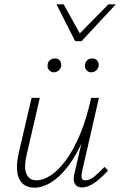

<svg xmlns="http://www.w3.org/2000/svg" viewBox="-20 -862 555 887"><path d="M138 5Q116 5 98.5 -4Q81 -13 70.5 -32Q60 -51 58.5 -81Q57 -111 66 -153L126 -410H164L105 -155Q89 -91 101.5 -60Q114 -29 149 -29Q179 -29 214 -51.5Q249 -74 284 -121Q319 -168 349.5 -240.5Q380 -313 401 -410H425Q401 -302 367 -223Q333 -144 294 -93.5Q255 -43 215.5 -19Q176 5 138 5ZM359 4Q344 4 334 -3.5Q324 -11 321.5 -25.5Q319 -40 324 -61L405 -410H437L359 -69Q355 -48 358 -38.5Q361 -29 374 -29Q395 -29 416 -46.5Q437 -64 463 -91L479 -74Q446 -38 416 -17Q386 4 359 4ZM229 -528Q215 -528 206.5 -538.5Q198 -549 200 -563Q201 -576 210.5 -584Q220 -592 234 -592Q248 -592 256 -582.5Q264 -573 263 -558Q261 -546 251.5 -537Q242 -528 229 -528ZM402 -528Q387 -528 379 -538.5Q371 -549 373 -563Q374 -576 383.5 -584Q393 -592 406 -592Q421 -592 429 -582.5Q437 -573 436 -558Q434 -546 424.5 -537Q415 -528 402 -528ZM327 -672 338 -697 481 -842H515L357 -672ZM327 -672 241 -842H274L354 -698L357 -672Z"/></svg>

Font: Ysabeau Infant ExtraLight
Style: Italic
Weight: 250
Italic angle: -12°
Designer: Christian Thalmann (Catharsis Fonts)
Version: Version 2.001;gftools[0.9.30]; featfreeze: ss01,ss02,lnum